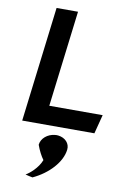

<svg xmlns="http://www.w3.org/2000/svg" viewBox="-108 -766 763 1155"><g transform="rotate(10 273.0 -188.5)"><path d="M352 126C357 87 327 56 285 51C278 50 271 50 264 51C220 55 182 86 178 126C190 160 207 192 222 212C203 263 153 304 131 316C145 320 160 323 175 326C270 282 343 203 352 126ZM200 -116 272 -703H141L55 0H496L526 -116Z"/></g></svg>

Font: Bluebird
Style: ExtObl
Weight: 400
Designer: Jasper
Foundry: Cannot Into Space Fonts
Version: Version 0.98